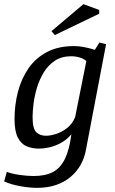

<svg xmlns="http://www.w3.org/2000/svg" viewBox="-35 -727 556 925"><path d="M143 178Q107 178 62.5 170Q18 162 -15 147L-2 101Q21 110 58 115.5Q95 121 127 121Q183 121 219.5 102Q256 83 277.5 39Q299 -5 309 -80Q287 -54 258.5 -38.5Q230 -23 202.5 -17Q175 -11 153 -11Q121 -11 94 -22Q67 -33 51 -64Q35 -95 35 -153Q35 -222 51.5 -285Q68 -348 102.5 -398Q137 -448 191.5 -476.5Q246 -505 322 -505Q345 -505 368 -500.5Q391 -496 406.5 -491.5Q422 -487 422 -487L444 -522L476 -514L379 -5Q372 34 353.5 67Q335 100 305.5 125Q276 150 235.5 164Q195 178 143 178ZM187 -73Q207 -73 234.5 -81.5Q262 -90 288 -110Q314 -130 327 -163L381 -433Q369 -444 349 -450Q329 -456 308 -456Q262 -456 229.5 -434.5Q197 -413 176 -378.5Q155 -344 143 -304Q131 -264 126.5 -226.5Q122 -189 122 -163Q122 -108 139.5 -90.5Q157 -73 187 -73ZM229 -558 213 -577 367 -707 443 -679V-661Z"/></svg>

Font: Manuale
Style: Italic
Weight: 400
Italic angle: -11°
Designer: Eduardo Tunni / Pablo Cosgaya
Foundry: Eduardo Tunni / Pablo Cosgaya
Version: Version 1.002